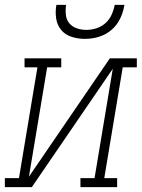

<svg xmlns="http://www.w3.org/2000/svg" viewBox="-54 -770 583 790"><path d="M-34 0V-37H24L100 -493H47V-530H198V-493H140L65 -43L398 -530H509V-493H451L375 -37H428V0H277V-37H335L410 -487L77 0ZM295 -610Q267 -610 240.5 -618.5Q214 -627 197.5 -647Q181 -667 177 -694.5Q173 -722 178 -750H218Q215 -730 217 -709.5Q219 -689 231 -674.5Q243 -660 262 -653.5Q281 -647 301 -647Q322 -647 342.5 -653.5Q363 -660 379.5 -674.5Q396 -689 405 -709Q414 -729 418 -750H458Q455 -731 448.5 -712.5Q442 -694 431 -677Q420 -660 404 -646.5Q388 -633 370 -625Q352 -617 333 -613.5Q314 -610 295 -610Z"/></svg>

Font: Iosevka Curly Slab XLtObl
Style: Regular
Weight: 200
Italic angle: -9°
Monospace: yes
Designer: Belleve Invis
Foundry: Belleve Invis
Version: Version 11.1.0; ttfautohint (v1.8.3)